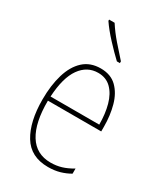

<svg xmlns="http://www.w3.org/2000/svg" viewBox="-192 -846 812 939"><g transform="rotate(30 214.0 -377.0)"><path d="M223 -537Q280 -537 314 -503.5Q348 -470 363 -415.5Q378 -361 378 -298V-271H77Q76 -147 117 -81Q158 -15 239 -15Q271 -15 299.5 -23.5Q328 -32 360 -51V-22Q334 -7 304.5 1.5Q275 10 239 10Q141 10 96 -64Q51 -138 51 -263Q51 -343 69.5 -405Q88 -467 126 -502Q164 -537 223 -537ZM223 -512Q161 -512 122.5 -458Q84 -404 78 -295H353Q353 -356 339.5 -405Q326 -454 297 -483Q268 -512 223 -512ZM169 -764Q194 -725 227 -687Q260 -649 290 -616V-606H273Q241 -636 202 -678Q163 -720 138 -757V-764Z"/></g></svg>

Font: Noto Sans Tamil Condensed Thin
Style: Regular
Weight: 100
Width: 3
Designer: Jelle Bosma - Monotype Design Team
Foundry: Monotype Imaging Inc.
Version: Version 2.004; ttfautohint (v1.8.4.7-5d5b)